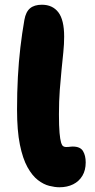

<svg xmlns="http://www.w3.org/2000/svg" viewBox="-20 -780 403 811"><path d="M231 11Q212 11 188 5Q164 -1 140 -19.5Q116 -38 96 -74Q76 -110 64 -169Q52 -228 52 -317Q52 -390 55.5 -454.5Q59 -519 66 -579Q73 -639 83 -696Q89 -730 107 -745Q125 -760 157 -760Q202 -760 226.5 -728Q251 -696 251 -625Q251 -594 247.5 -559.5Q244 -525 240 -485.5Q236 -446 232.5 -399.5Q229 -353 229 -297Q229 -247 231.5 -219Q234 -191 238 -178Q242 -165 247.5 -162Q253 -159 259 -159Q265 -159 270 -159.5Q275 -160 279 -160.5Q283 -161 287 -161Q319 -161 330.5 -142Q342 -123 342 -94Q342 -61 328 -37.5Q314 -14 289 -1.5Q264 11 231 11Z"/></svg>

Font: Shantell Sans Light ExtraBold
Style: Regular
Weight: 800
Version: Version 1.011;[c5ecc13dd]